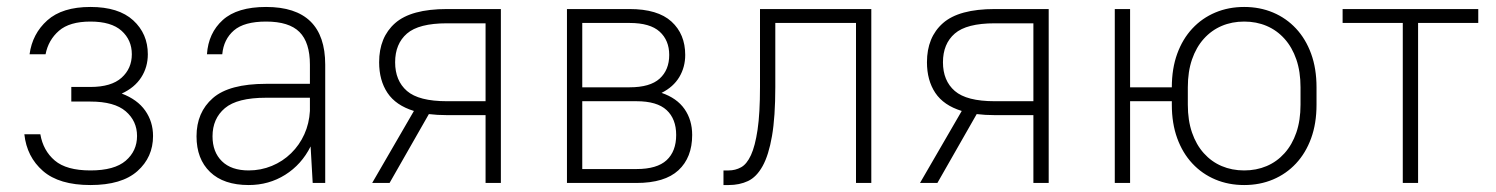

<svg xmlns="http://www.w3.org/2000/svg" viewBox="-20 -526 4300 552"><path d="M240 -506Q321 -506 363 -467.5Q405 -429 405 -370Q405 -333 386 -303.5Q367 -274 330 -257Q375 -240 397.5 -208Q420 -176 420 -135Q420 -74 375 -34Q330 6 240 6Q150 6 103.5 -34.5Q57 -75 50 -140H96Q104 -93 137.5 -64.5Q171 -36 240 -36Q309 -36 341.5 -64Q374 -92 374 -135Q374 -178 341.5 -206Q309 -234 240 -234H185V-276H240Q300 -276 329.5 -302.5Q359 -329 359 -370Q359 -411 329.5 -437.5Q300 -464 240 -464Q180 -464 149.5 -437.5Q119 -411 111 -370H65Q73 -429 116 -467.5Q159 -506 240 -506Z M695 6Q623 6 584 -31.5Q545 -69 545 -134Q545 -203 592 -244Q639 -285 745 -285H871V-340Q871 -404 841 -434Q811 -464 745 -464Q682 -464 652.5 -438.5Q623 -413 619 -370H575Q579 -431 620.5 -468.5Q662 -506 745 -506Q915 -506 915 -340V0H879L873 -105Q847 -53 800 -23.5Q753 6 695 6ZM695 -36Q730 -36 761.5 -49Q793 -62 817 -85.5Q841 -109 855 -140Q869 -171 871 -207V-245H745Q662 -245 626.5 -215Q591 -185 591 -134Q591 -89 618 -62.5Q645 -36 695 -36Z M1070 -347Q1070 -419 1116 -459.5Q1162 -500 1265 -500H1420V0H1376V-195H1265Q1237 -195 1213 -198L1100 0H1050L1170 -207Q1118 -223 1094 -259Q1070 -295 1070 -347ZM1116 -347Q1116 -294 1150 -264.5Q1184 -235 1265 -235H1376V-459H1265Q1184 -459 1150 -429.5Q1116 -400 1116 -347Z M1610 -500H1790Q1871 -500 1910.5 -464Q1950 -428 1950 -368Q1950 -333 1933 -304.5Q1916 -276 1882 -259Q1926 -244 1948 -212.5Q1970 -181 1970 -138Q1970 -73 1930.5 -36.5Q1891 0 1810 0H1610ZM1654 -235V-40H1810Q1869 -40 1896.5 -65.5Q1924 -91 1924 -138Q1924 -184 1896.5 -209.5Q1869 -235 1810 -235ZM1654 -460V-275H1790Q1849 -275 1876.5 -300Q1904 -325 1904 -368Q1904 -410 1876.5 -435Q1849 -460 1790 -460Z M2060 -36H2075Q2094 -36 2110.5 -45Q2127 -54 2139 -80Q2151 -106 2158 -153Q2165 -200 2165 -276V-500H2485V0H2441V-460H2209V-276Q2209 -190 2199.5 -135Q2190 -80 2172.5 -48.5Q2155 -17 2130.5 -5.5Q2106 6 2075 6H2060Z M2645 -347Q2645 -419 2691 -459.5Q2737 -500 2840 -500H2995V0H2951V-195H2840Q2812 -195 2788 -198L2675 0H2625L2745 -207Q2693 -223 2669 -259Q2645 -295 2645 -347ZM2691 -347Q2691 -294 2725 -264.5Q2759 -235 2840 -235H2951V-459H2840Q2759 -459 2725 -429.5Q2691 -400 2691 -347Z M3557 6Q3512 6 3474 -10Q3436 -26 3408 -56Q3380 -86 3364.5 -128.5Q3349 -171 3349 -225V-235H3229V0H3185V-500H3229V-275H3349Q3349 -329 3364.5 -371.5Q3380 -414 3408 -444Q3436 -474 3474 -490Q3512 -506 3557 -506Q3602 -506 3640 -490Q3678 -474 3706 -444Q3734 -414 3749.5 -371.5Q3765 -329 3765 -275V-225Q3765 -171 3749.5 -128.5Q3734 -86 3706 -56Q3678 -26 3640 -10Q3602 6 3557 6ZM3557 -36Q3592 -36 3621.5 -48.5Q3651 -61 3673 -85.5Q3695 -110 3707 -145Q3719 -180 3719 -225V-275Q3719 -320 3707 -355Q3695 -390 3673 -414.5Q3651 -439 3621.5 -451.5Q3592 -464 3557 -464Q3522 -464 3492.5 -451.5Q3463 -439 3441 -414.5Q3419 -390 3407 -355Q3395 -320 3395 -275V-225Q3395 -180 3407 -145Q3419 -110 3441 -85.5Q3463 -61 3492.5 -48.5Q3522 -36 3557 -36Z M3840 -500H4230V-460H4057V0H4013V-460H3840Z"/></svg>

Font: PT Root UI Web Light
Style: Regular
Weight: 300
Designer: Vitaly Kuzmin
Foundry: ParaType Ltd.
Version: Version 1.000W